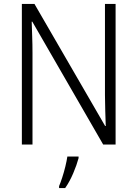

<svg xmlns="http://www.w3.org/2000/svg" viewBox="-20 -734 698 975"><path d="M567 0H504L144 -624H141Q142 -587 143.5 -548Q145 -509 145 -466V0H91V-714H155L514 -94H517Q516 -128 514.5 -171.5Q513 -215 513 -251V-714H567ZM379 69Q370 103 352 145.5Q334 188 311 221H280V211Q287 195 296 167.5Q305 140 312 111Q319 82 322 61H379Z"/></svg>

Font: Noto Sans Khmer UI SemiCondensed Light
Style: Regular
Weight: 300
Width: 4
Designer: Danh Hong and the Monotype Design Team
Foundry: Monotype Imaging Inc.
Version: Version 2.002; ttfautohint (v1.8.4.7-5d5b)